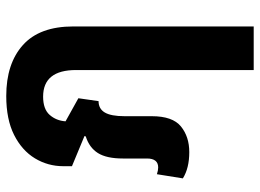

<svg xmlns="http://www.w3.org/2000/svg" viewBox="-126 -474 812 599"><g transform="rotate(-90 279.5 -175.0)"><path d="M104 10Q54 10 22 -10L35 -91Q47 -87 56 -87Q84 -87 84 -122V-197Q84 -248 101 -275Q118 -302 153 -313L154 -317L60 -356V-383Q60 -431 84.5 -471.5Q109 -512 157.5 -536.5Q206 -561 279 -561Q380 -561 438 -509Q496 -457 496 -352V211H360V-343Q360 -446 277 -446Q238 -446 220 -425.5Q202 -405 200 -376L272 -336L263 -273Q239 -273 227.5 -253.5Q216 -234 216 -192V-107Q216 -42 184 -16Q152 10 104 10Z"/></g></svg>

Font: Noto Sans Thai Cond
Style: Bold
Weight: 700
Width: 3
Designer: Monotype Design Team
Foundry: Monotype Imaging Inc.
Version: Version 2.002; ttfautohint (v1.8.4.7-5d5b)